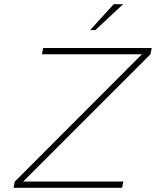

<svg xmlns="http://www.w3.org/2000/svg" viewBox="-20 -900 747 920"><path d="M707 -670H187L181 -640H660L51 -30L45 0H565L571 -30H91L701 -640ZM412 -756H437L570 -880H525Z"/></svg>

Font: LT Wave Text Thin Italic
Style: Regular
Weight: 100
Designer: Daniel Lyons
Version: Version 2.5 (Glyphs App)